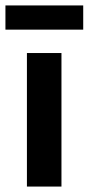

<svg xmlns="http://www.w3.org/2000/svg" viewBox="-29 -686 326 706"><path d="M70 0H197V-491H70ZM-9 -577H277V-666H-9Z"/></svg>

Font: Source Sans Pro SemBd
Style: Regular
Weight: 700
Designer: Paul D. Hunt
Foundry: Adobe Systems Incorporated
Version: Version 2.020;PS 2.0;hotconv 1.0.86;makeotf.lib2.5.63406